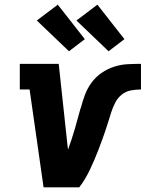

<svg xmlns="http://www.w3.org/2000/svg" viewBox="-20 -804 640 824"><path d="M167 0 107 -420H65V-530H232L270 -177Q271 -173 271 -169.5Q271 -166 272 -162Q288 -206 301 -250.5Q314 -295 326 -340L327 -341Q334 -369 344.5 -397Q355 -425 373 -449.5Q391 -474 416.5 -491.5Q442 -509 470.5 -518Q499 -527 527.5 -528.5Q556 -530 585 -530V-420Q564 -420 542 -416Q520 -412 502.5 -398Q485 -384 474.5 -363.5Q464 -343 457.5 -322.5Q451 -302 444.5 -281Q438 -260 431 -239.5Q424 -219 416.5 -198.5Q409 -178 401 -157.5Q393 -137 384.5 -117Q376 -97 366.5 -77Q357 -57 345.5 -37.5Q334 -18 320 0ZM446 -584 308 -716 398 -784 514 -636ZM276 -584 138 -716 228 -784 344 -636Z"/></svg>

Font: Iosevka Slab XBdEx
Style: Italic
Weight: 800
Width: 7
Italic angle: -9°
Monospace: yes
Designer: Belleve Invis
Foundry: Belleve Invis
Version: Version 11.1.1; ttfautohint (v1.8.3)